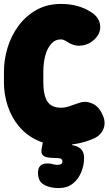

<svg xmlns="http://www.w3.org/2000/svg" viewBox="-30 -712 551 975"><path d="M280 25Q210 25 156 -1Q102 -27 65 -72Q28 -117 9 -174.5Q-10 -232 -10 -295V-347Q-10 -409 8.5 -470Q27 -531 64 -581Q101 -631 155 -661.5Q209 -692 280 -692Q370 -692 435 -649Q474 -623 478.5 -584Q483 -545 451 -513Q426 -488 391 -481.5Q356 -475 324 -492Q309 -501 299 -506.5Q289 -512 280 -512Q250 -512 230 -489.5Q210 -467 200 -430Q190 -393 190 -347V-295Q190 -229 210.5 -197Q231 -165 280 -165Q301 -165 323.5 -173Q346 -181 373 -190Q406 -201 439.5 -186Q473 -171 492 -127Q509 -88 494 -54.5Q479 -21 440 -6Q403 10 361 17.5Q319 25 280 25ZM269 243Q254 243 239.5 241Q225 239 211 234Q182 223 172.5 206.5Q163 190 163 165V164Q163 118 211 118Q226 118 237 121.5Q248 125 262 125Q287 125 287 108Q287 98 279 94Q271 90 247 90Q229 90 212.5 87.5Q196 85 187 75.5Q178 66 181 46L195 -30H348L336 25Q356 28 369.5 36Q383 44 390 57.5Q397 71 397 90Q397 127 382.5 162.5Q368 198 339.5 220.5Q311 243 269 243Z"/></svg>

Font: Winky Sans Black
Style: Regular
Weight: 900
Designer: Simon Atzbach
Foundry: typofactur
Version: Version 1.205